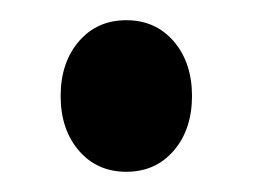

<svg xmlns="http://www.w3.org/2000/svg" viewBox="-20 -160 250 190"><path d="M58 -119Q76 -140 105 -140Q134 -140 152 -119Q170 -98 170 -65Q170 -32 152 -11Q134 10 105 10Q76 10 58 -11Q40 -32 40 -65Q40 -98 58 -119Z"/></svg>

Font: Gully ECD Medium
Style: Regular
Weight: 500
Width: 2
Designer: jaikishan Patel
Foundry: MagicType
Version: Version 1.000;Glyphs 3.2 (3242)